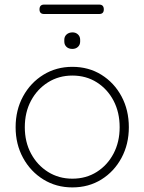

<svg xmlns="http://www.w3.org/2000/svg" viewBox="-20 -806 629 836"><path d="M541 -252Q541 -178 509 -118.5Q477 -59 421.5 -24.5Q366 10 295 10Q225 10 169 -24.5Q113 -59 80.5 -118.5Q48 -178 48 -252Q48 -327 80.5 -386.5Q113 -446 169 -480.5Q225 -515 295 -515Q366 -515 421.5 -480.5Q477 -446 509 -386.5Q541 -327 541 -252ZM501 -252Q501 -317 474.5 -367.5Q448 -418 401.5 -447.5Q355 -477 295 -477Q236 -477 189 -447.5Q142 -418 115 -367.5Q88 -317 88 -252Q88 -188 115 -137.5Q142 -87 189 -57.5Q236 -28 295 -28Q355 -28 401.5 -57.5Q448 -87 474.5 -137.5Q501 -188 501 -252ZM295 -593Q279 -593 269.5 -602Q260 -611 260 -625V-633Q260 -647 270 -656Q280 -665 296 -665Q310 -665 319.5 -656Q329 -647 329 -633V-625Q329 -611 319.5 -602Q310 -593 295 -593ZM412 -745H172Q152 -745 152 -765Q152 -786 172 -786H412Q432 -786 432 -765Q432 -745 412 -745Z"/></svg>

Font: Quicksand Variable Light
Style: Regular
Weight: 300
Designer: Andrew Paglinawan
Foundry: Andrew Paglinawan
Version: Version 3.004